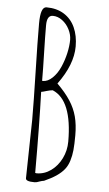

<svg xmlns="http://www.w3.org/2000/svg" viewBox="-54 -786 469 828"><g transform="rotate(5 180.5 -372.0)"><path d="M126.5 5.9H128.4Q136.7 5.9 148.4 1Q159.7 -2.9 168 -3.9Q198.7 -17.6 219.7 -31.7Q241.2 -46.4 253.9 -62.3Q266.6 -78.1 273.4 -100.1Q280.3 -122.1 282.7 -146.7Q285.2 -171.4 285.2 -211.4Q285.2 -256.8 275.9 -292Q266.6 -327.1 245.8 -359.1Q225.1 -391.1 189 -426.8Q253.4 -514.2 253.4 -592.8Q253.4 -639.2 237.3 -674.8Q221.2 -710.4 189.5 -730.2Q157.7 -750 113.3 -750Q87.4 -750 87.4 -678.2Q87.4 -599.1 90.8 -469.7Q94.2 -340.3 94.2 -261.2Q94.2 -228.5 91.8 -134.8Q89.4 -40.5 89.4 -7.8Q89.4 5.9 126.5 5.9ZM120.1 -553.2Q118.2 -624 118.2 -672.9Q118.2 -715.8 144 -715.8Q165.5 -715.8 184.8 -701.4Q204.1 -687 215.6 -664.3Q227.1 -641.6 227.1 -619.1Q227.1 -592.8 220 -561.3Q212.9 -529.8 200.2 -501Q187 -470.7 166.7 -451.4Q146.5 -432.1 125 -432.1L122.1 -433.1Q122.1 -482.4 120.1 -553.2ZM122.1 -384.8Q127.9 -385.3 145 -390.6Q159.7 -395 171.4 -396Q257.3 -359.9 257.3 -181.2Q257.3 -142.6 240.5 -108.4Q223.6 -74.2 195.1 -53.7Q166.5 -33.2 133.3 -33.2L130.4 -33.7Q128.9 -34.2 127 -34.2Q127 -245.1 122.1 -384.8Z"/></g></svg>

Font: Amatica SC
Style: Regular
Weight: 400
Version: Version 2.000